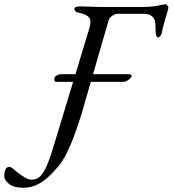

<svg xmlns="http://www.w3.org/2000/svg" viewBox="-204 -683 812 903"><path d="M-95 200Q-140 200 -162 181.5Q-184 163 -184 147Q-184 126 -178.5 114Q-173 102 -160 102Q-152 102 -140 113Q-128 124 -112 135Q-100 144 -85 153Q-70 162 -54 162Q-34 162 -18.5 149.5Q-3 137 13 103Q29 69 48 5L216 -549Q227 -585 215.5 -600Q204 -615 171 -622Q156 -625 151 -630Q146 -635 146 -642Q146 -648 155.5 -650.5Q165 -653 177 -653Q188 -653 221.5 -651.5Q255 -650 286 -650H461Q508 -650 539 -656.5Q570 -663 574 -663Q578 -663 583 -657.5Q588 -652 588 -648Q588 -642 582 -622.5Q576 -603 568.5 -577Q561 -551 556 -524Q555 -520 549.5 -513.5Q544 -507 539 -507Q534 -507 531 -516Q528 -525 528 -530Q528 -545 527 -565.5Q526 -586 520 -596Q516 -604 504 -611Q492 -618 475 -618H346Q339 -618 325 -609.5Q311 -601 307 -588L178 -142Q153 -63 133.5 -15.5Q114 32 98 59.5Q82 87 67.5 103Q53 119 39 134Q11 163 -21.5 181.5Q-54 200 -95 200ZM60 -298Q53 -298 52 -305Q51 -312 52 -316Q54 -323 63.5 -328.5Q73 -334 82 -334H405Q410 -334 412.5 -331Q415 -328 415 -323Q415 -322 414.5 -321.5Q414 -321 413 -320Q405 -310 395.5 -304Q386 -298 375 -298Z"/></svg>

Font: EB Garamond
Style: Italic
Weight: 400
Italic angle: -17.2°
Designer: Georg Duffner and Octavio Pardo
Foundry: Georg Duffner
Version: Version 1.001